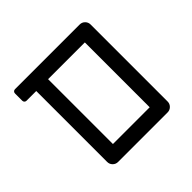

<svg xmlns="http://www.w3.org/2000/svg" viewBox="-144 -737 894 894"><g transform="rotate(-45 303.0 -289.5)"><path d="M123 -36V-503H59Q53 -503 49 -507Q45 -511 45 -517V-565Q45 -571 49 -575Q53 -579 59 -579H485Q500 -579 510.5 -568.5Q521 -558 521 -543V-36Q521 -21 510.5 -10.5Q500 0 485 0H159Q144 0 133.5 -10.5Q123 -21 123 -36ZM443 -76V-503H201V-76Z"/></g></svg>

Font: Miriam Libre
Style: Regular
Weight: 400
Designer: Michal Sahar
Foundry: Hagilda
Version: Version 1.001